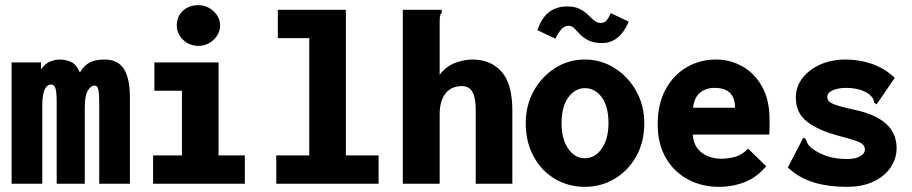

<svg xmlns="http://www.w3.org/2000/svg" viewBox="-20 -713 3540 745"><path d="M25 0V-471H139V-444Q156 -467 175 -474.5Q194 -482 212 -482Q234 -482 255 -473Q276 -464 290 -432Q307 -460 329 -471Q351 -482 385 -482Q438 -482 461 -445Q484 -408 484 -338V0H365V-315Q365 -350 361.5 -365.5Q358 -381 347 -381Q333 -381 321 -362Q309 -343 309 -296V0H200V-314Q200 -357 195 -371Q190 -385 179 -385Q144 -385 144 -303V0Z M574 0V-110H686V-361H579V-471H828V-110H930V0ZM750 -535Q715 -535 690.5 -558.5Q666 -582 666 -614Q666 -649 689.5 -671Q713 -693 750 -693Q783 -693 808.5 -669.5Q834 -646 834 -614Q834 -582 808.5 -558.5Q783 -535 750 -535Z M1052 0V-110H1180V-565H1058V-675H1322V-110H1449V0Z M1543 -675H1694V-664Q1689 -658 1687.5 -651Q1686 -644 1686 -627V-423Q1710 -455 1745 -468.5Q1780 -482 1813 -482Q1884 -482 1926 -435Q1968 -388 1968 -283V0H1826V-282Q1826 -336 1812.5 -357.5Q1799 -379 1773 -379Q1731 -379 1708.5 -350Q1686 -321 1686 -270V0H1543Z M2249 12Q2186 12 2134 -18.5Q2082 -49 2051 -105Q2020 -161 2020 -235Q2020 -304 2051 -360Q2082 -416 2134 -449Q2186 -482 2249 -482Q2312 -482 2364.5 -449Q2417 -416 2448.5 -360Q2480 -304 2480 -235Q2480 -162 2448.5 -106Q2417 -50 2364.5 -19Q2312 12 2249 12ZM2249 -99Q2289 -99 2315 -136.5Q2341 -174 2341 -235Q2341 -300 2315 -335.5Q2289 -371 2249 -371Q2212 -371 2185.5 -335.5Q2159 -300 2159 -235Q2159 -174 2184.5 -136.5Q2210 -99 2249 -99ZM2350 -662 2420 -629Q2401 -586 2375 -566Q2349 -546 2318 -546Q2284 -546 2264 -556Q2244 -566 2231 -579.5Q2218 -593 2208.5 -603Q2199 -613 2186 -613Q2170 -613 2157.5 -598.5Q2145 -584 2135 -563L2065 -596Q2083 -646 2111.5 -667Q2140 -688 2181 -688Q2210 -688 2229 -678.5Q2248 -669 2261 -656Q2274 -643 2285.5 -633.5Q2297 -624 2310 -624Q2327 -624 2335 -635Q2343 -646 2350 -662Z M2770 12Q2703 12 2649 -17Q2595 -46 2563.5 -100.5Q2532 -155 2532 -231Q2532 -309 2562 -365Q2592 -421 2643.5 -451.5Q2695 -482 2758 -482Q2813 -482 2860.5 -455.5Q2908 -429 2937 -377Q2966 -325 2966 -250Q2966 -238 2966 -220Q2966 -202 2965 -191H2668Q2670 -158 2686.5 -137Q2703 -116 2727.5 -106.5Q2752 -97 2777 -97Q2806 -97 2832.5 -104.5Q2859 -112 2883 -136L2953 -68Q2917 -25 2870 -6.5Q2823 12 2770 12ZM2669 -295H2832Q2832 -372 2753 -372Q2719 -372 2696.5 -353.5Q2674 -335 2669 -295Z M3265 12Q3195 12 3138 -5Q3081 -22 3037 -63L3093 -171L3097 -179L3106 -174Q3109 -167 3112.5 -158.5Q3116 -150 3128 -139Q3156 -118 3189.5 -107Q3223 -96 3266 -96Q3299 -96 3317.5 -106.5Q3336 -117 3336 -133Q3336 -153 3310.5 -163Q3285 -173 3231 -187Q3156 -207 3112 -240.5Q3068 -274 3068 -335Q3068 -376 3093 -409Q3118 -442 3161.5 -462Q3205 -482 3261 -482Q3316 -482 3365 -464.5Q3414 -447 3452 -411L3387 -316L3381 -308L3372 -315Q3371 -323 3367.5 -330Q3364 -337 3352 -348Q3333 -361 3310.5 -366.5Q3288 -372 3263 -372Q3234 -372 3212 -363Q3190 -354 3190 -336Q3190 -318 3217 -308Q3244 -298 3296 -287Q3379 -269 3419 -232Q3459 -195 3459 -138Q3459 -98 3436 -63.5Q3413 -29 3369.5 -8.5Q3326 12 3265 12Z"/></svg>

Font: Inconsolata Black
Style: Regular
Weight: 900
Monospace: yes
Designer: Raph Levien, Cyreal, Brenton Simpson
Foundry: Raph Levien, Cyreal, Google
Version: Version 3.001; ttfautohint (v1.8.2.53-6de2)